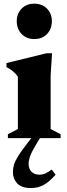

<svg xmlns="http://www.w3.org/2000/svg" viewBox="-20 -734 356 1020"><path d="M162 -526.5Q120.5 -526.5 94.8 -553.5Q69 -580.5 69 -621.5Q69 -661.5 94.8 -688Q120.5 -714.5 162 -714.5Q204.5 -714.5 230 -688Q255.5 -661.5 255.5 -621.5Q255.5 -580.5 230 -553.5Q204.5 -526.5 162 -526.5ZM181.5 17Q151 67 141.5 91.8Q132 116.5 132 135.5Q132 163 147.5 178.5Q163 194 190.5 194Q206.5 194 221.8 187Q237 180 254.5 166.5L275.5 194Q240.5 233.5 210.5 249.2Q180.5 265 143.5 265Q94.5 265 71.5 240.2Q48.5 215.5 48.5 180.5Q48.5 161 54.2 141.2Q60 121.5 77 94.2Q94 67 126.5 25.5L146 0H22V-21L75 -48.5V-326.5Q63 -344 48 -356Q33 -368 14.5 -377.5V-399L227 -451H256.5L249 -334.5V-48.5L302 -21V0H192Z"/></svg>

Font: Newsreader Text ExtraBold
Style: Regular
Weight: 800
Designer: Hugues Gentile
Foundry: Production Type
Version: Version 1.001